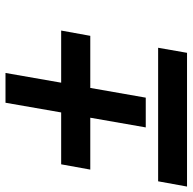

<svg xmlns="http://www.w3.org/2000/svg" viewBox="-34 -676 697 695"><g transform="rotate(-90 314.5 -328.5)"><path d="M200.8 -149.4 235.9 -350.2H48.1L67.2 -455.6H255L290.1 -657.1H397.9L362.7 -455.6H551.4L532.3 -350.2H343.7L308.5 -149.4ZM-13.3 0 5.7 -104.6H489.1L470.8 0Z"/></g></svg>

Font: Archivo Variable SemiBold
Style: Italic
Weight: 600
Italic angle: -10°
Designer: Hector Gatti
Foundry: Omnibus-Type
Version: Version 2.001